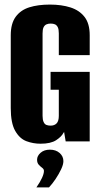

<svg xmlns="http://www.w3.org/2000/svg" viewBox="-20 -618 437 839"><path d="M157 10Q125 10 95.5 -1Q66 -12 46.5 -46Q27 -80 27 -146V-464Q27 -515 48.5 -544.5Q70 -574 108 -586Q146 -598 198 -598Q249 -598 288 -585.5Q327 -573 349.5 -544Q372 -515 372 -464V-377H237V-472Q237 -490 232.5 -499Q228 -508 220.5 -511.5Q213 -515 201 -515Q191 -515 183 -511.5Q175 -508 170.5 -499Q166 -490 166 -472V-112Q166 -95 170.5 -85Q175 -75 183 -72Q191 -69 201 -69Q218 -69 227.5 -79Q237 -89 237 -112V-226H201V-304H372V0H267L260 -42Q260 -41 259 -39.5Q258 -38 257 -37Q249 -21 225.5 -5.5Q202 10 157 10ZM139 201Q155 178 163.5 159.5Q172 141 172 129Q172 121 164.5 115.5Q157 110 149.5 102Q142 94 142 80Q142 63 157.5 49.5Q173 36 198 36Q224 36 240.5 50.5Q257 65 257 86Q257 101 247 122Q237 143 223 164Q209 185 194 201Z"/></svg>

Font: Alumni Sans ExtraBold
Style: Regular
Weight: 800
Designer: Robert E. Leuschke
Foundry: Robert E. Leuschke
Version: Version 1.018